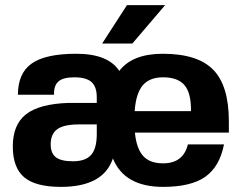

<svg xmlns="http://www.w3.org/2000/svg" viewBox="-20 -720 964 750"><path d="M507 -202Q513 -140 539 -111Q565 -82 617 -82Q696 -82 714 -156H855Q838 -69 782 -29.5Q726 10 617 10Q466 10 421 -101Q384 10 218 10Q119 10 74.5 -27.5Q30 -65 30 -148Q30 -233 81.5 -273.5Q133 -314 247 -318H358V-340Q358 -381 337.5 -399.5Q317 -418 270 -418Q227 -418 208.5 -402Q190 -386 191 -350H50Q50 -434 104 -472Q158 -510 278 -510Q402 -510 446 -443Q497 -510 616 -510Q752 -510 813 -447.5Q874 -385 874 -246V-202ZM358 -234H288Q230 -234 204 -215.5Q178 -197 178 -156Q178 -121 198.5 -105.5Q219 -90 265 -90Q314 -90 336 -115Q358 -140 358 -196ZM617 -418Q564 -418 537.5 -386.5Q511 -355 506 -286H726Q727 -356 701 -387Q675 -418 617 -418ZM379 -550 476 -700H625L497 -550Z"/></svg>

Font: Fivo Sans
Style: Regular
Weight: 700
Designer: Alexander Slobzheninov
Foundry: Alexander Slobzheninov
Version: 1.0